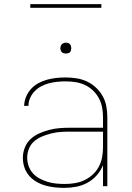

<svg xmlns="http://www.w3.org/2000/svg" viewBox="-20 -904 640 932"><path d="M292 8Q269 8 245.5 5.5Q222 3 199.5 -3.5Q177 -10 156.5 -22Q136 -34 121 -51.5Q106 -69 98.5 -91.5Q91 -114 91 -138Q91 -163 100.5 -187.5Q110 -212 128.5 -229Q147 -246 170.5 -256.5Q194 -267 219 -273.5Q244 -280 269.5 -282Q295 -284 320 -284H480V-336Q480 -360 475.5 -383.5Q471 -407 459.5 -428Q448 -449 430.5 -465.5Q413 -482 391 -492Q369 -502 345.5 -505.5Q322 -509 298 -509Q278 -509 258 -507Q238 -505 218.5 -500Q199 -495 181 -485.5Q163 -476 149 -462Q135 -448 126.5 -429Q118 -410 118 -390H97Q98 -413 106.5 -434Q115 -455 130.5 -472Q146 -489 166 -500Q186 -511 208 -517Q230 -523 252.5 -525.5Q275 -528 298 -528Q324 -528 350.5 -524Q377 -520 401 -509Q425 -498 445 -479.5Q465 -461 478 -438Q491 -415 496 -388.5Q501 -362 501 -336V0H480V-102Q469 -75 449.5 -53Q430 -31 404.5 -17Q379 -3 350 2.5Q321 8 292 8ZM295 -11Q319 -11 343.5 -15Q368 -19 390 -29.5Q412 -40 430 -56.5Q448 -73 459.5 -94.5Q471 -116 475.5 -140.5Q480 -165 480 -189V-265H320Q297 -265 274.5 -263.5Q252 -262 230 -256.5Q208 -251 186.5 -242.5Q165 -234 147.5 -219.5Q130 -205 121 -183.5Q112 -162 112 -139Q112 -118 119 -98Q126 -78 140 -62.5Q154 -47 173 -37Q192 -27 212 -21Q232 -15 253 -13Q274 -11 295 -11ZM300 -644Q295 -644 289.5 -645.5Q284 -647 280.5 -650.5Q277 -654 275 -659.5Q273 -665 273 -670Q273 -675 275 -680.5Q277 -686 280.5 -689.5Q284 -693 289.5 -695Q295 -697 300 -697Q305 -697 310.5 -695Q316 -693 319.5 -689.5Q323 -686 324.5 -680.5Q326 -675 326 -670Q326 -665 324.5 -659.5Q323 -654 319.5 -650.5Q316 -647 310.5 -645.5Q305 -644 300 -644ZM127 -866V-884H472V-866Z"/></svg>

Font: Iosevka Aile Thin
Style: Regular
Weight: 100
Designer: Belleve Invis
Foundry: Belleve Invis
Version: Version 31.1.0; ttfautohint (v1.8.4)